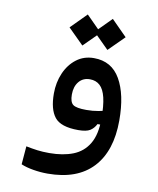

<svg xmlns="http://www.w3.org/2000/svg" viewBox="-87 -620 760 922"><g transform="rotate(10 293.0 -159.0)"><path d="M208 234.4Q173.3 234.4 138.4 228.5Q103.5 222.7 78.1 211.9L85.4 123Q114.3 128.9 140.4 132.3Q166.5 135.7 199.2 135.7Q265.6 135.7 314.7 116.5Q363.8 97.2 390.6 52Q417.5 6.8 417.5 -70.3Q417.5 -133.8 408.2 -172.6Q398.9 -211.4 379.6 -229.2Q360.4 -247.1 330.6 -247.1Q296.9 -247.1 277.1 -223.1Q257.3 -199.2 257.3 -160.2Q257.3 -123.5 273.2 -111.3Q289.1 -99.1 338.4 -99.1Q370.1 -99.1 397.2 -104.2Q424.3 -109.4 462.9 -119.1L458 -41.5H403.3Q392.6 -20 374.3 -8.5Q356 2.9 316.9 2.9Q231.4 2.9 201.4 -35.2Q171.4 -73.2 171.4 -149.9Q171.4 -204.1 191.2 -249.8Q210.9 -295.4 247.1 -323Q283.2 -350.6 332 -350.6Q418.5 -350.6 460.9 -276.9Q503.4 -203.1 503.4 -76.7Q503.4 72.8 428 153.6Q352.5 234.4 208 234.4ZM388.2 -400.4 312.5 -475.6 388.2 -551.8 463.9 -475.6ZM266.1 -400.4 190.4 -475.6 266.1 -551.8 341.8 -475.6Z"/></g></svg>

Font: Cascadia Code
Style: Regular
Weight: 400
Designer: Aaron Bell
Foundry: Saja Typeworks
Version: Version 2404.023